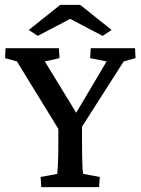

<svg xmlns="http://www.w3.org/2000/svg" viewBox="-20 -772 580 792"><path d="M490.2 -518.6 288.1 -202.1 318.4 -278.3V-184.6Q318.4 -153.3 318.8 -130.4Q319.3 -107.4 319.8 -91.8Q320.3 -76.2 321.3 -66.9Q322.3 -57.6 323.2 -54.7L391.6 -42L388.7 0H150.4L147.5 -42L215.8 -54.7Q216.8 -57.6 217.3 -66.9Q217.8 -76.2 218.8 -91.8Q219.7 -107.4 220.2 -130.4Q220.7 -153.3 220.7 -184.6V-278.3L244.1 -202.1L49.8 -518.6L1 -532.2L2.9 -573.2H222.7L225.6 -532.2L165 -518.6L302.7 -293H286.1L419.9 -518.6L351.6 -532.2L354.5 -573.2H537.1L539.1 -532.2ZM440.4 -648.4 403.3 -624 239.3 -710H299.8L135.7 -624L98.6 -648.4L228.5 -752H310.5Z"/></svg>

Font: Crimson Pro Medium
Style: Regular
Weight: 500
Designer: Jacques Le Bailly
Foundry: Baron von Fonthausen
Version: Version 1.003